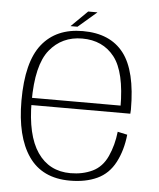

<svg xmlns="http://www.w3.org/2000/svg" viewBox="-50 -722 639 770"><g transform="rotate(5 269.0 -337.0)"><path d="M259.5 4.5V-25.5Q173.5 -25.5 126.5 -94.2Q79.5 -163 79.5 -298.5Q79.5 -445.5 129 -506.5Q178.5 -567.5 260 -567.5Q343 -567.5 389.8 -507.8Q436.5 -448 436.5 -305.5L441.5 -313H72.5V-284H478Q479 -292 479 -300.5Q479 -456.5 424.5 -527Q370 -597.5 260 -597.5Q153 -597.5 95.8 -526Q38.5 -454.5 38.5 -298.5Q38.5 -154 93.2 -74.8Q148 4.5 259.5 4.5ZM259.5 -25.5V4.5Q323 4.5 369.2 -17Q415.5 -38.5 441 -87.2Q466.5 -136 473 -199L434 -207.5Q428 -153 407.5 -108Q387 -63 347.8 -44.2Q308.5 -25.5 259.5 -25.5ZM208.5 -613H236.5L311.5 -677.5H274Z"/></g></svg>

Font: Anybody UltraCondensed Thin ExtraLight
Style: Regular
Weight: 250
Version: Version 1.111